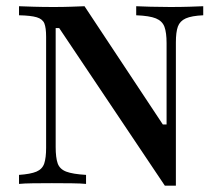

<svg xmlns="http://www.w3.org/2000/svg" viewBox="-20 -591 714 617"><path d="M509.7 5.6 170.2 -500.8H158.9V-118.5Q158.9 -84.7 165.3 -66.1Q171.8 -47.6 192.7 -39.5Q213.7 -31.5 256.5 -29V0Q240.3 -1.6 210.5 -2Q180.6 -2.4 146.8 -2.4Q112.9 -2.4 85.1 -2Q57.3 -1.6 41.1 0V-29Q78.2 -31.5 97.2 -39.5Q116.1 -47.6 122.2 -65.7Q128.2 -83.9 128.2 -116.1V-472.6Q128.2 -501.6 122.6 -515.7Q116.9 -529.8 98 -535.5Q79 -541.1 41.1 -541.9V-571Q58.9 -570.2 88.3 -569.4Q117.7 -568.5 152.4 -568.5Q182.3 -568.5 207.7 -569.4Q233.1 -570.2 251.6 -571L503.2 -191.1H515.3V-452.4Q515.3 -486.3 508.5 -504.8Q501.6 -523.4 481 -531.9Q460.5 -540.3 417.7 -541.9V-571Q433.9 -570.2 463.7 -569.4Q493.5 -568.5 526.6 -568.5Q560.5 -568.5 588.7 -569.4Q616.9 -570.2 633.1 -571V-541.9Q596 -540.3 577 -531.9Q558.1 -523.4 551.6 -505.6Q545.2 -487.9 545.2 -454.8V5.6Z"/></svg>

Font: Playfair 5pt SemiExpanded Light SemiBold
Style: Regular
Weight: 600
Version: Version 2.001;gftools[0.9.30]